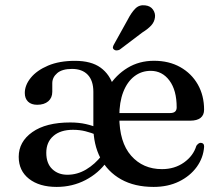

<svg xmlns="http://www.w3.org/2000/svg" viewBox="-20 -717 868 748"><path d="M356.2 -191.3Q335.3 -199.9 313 -205.6Q290.8 -211.3 264.3 -211.3Q215.6 -211.3 188 -187.3Q160.3 -163.3 160.3 -121.7Q160.3 -80.4 183.5 -58.3Q206.6 -36.2 242.4 -36.2Q281 -36.2 315.4 -56.6Q349.7 -77 376.5 -111.2L396.4 -87.4Q364.4 -42.3 313.1 -15.5Q261.7 11.2 200.8 11.2Q133.4 11.2 93.1 -20.3Q52.9 -51.8 52.9 -106.1Q52.9 -164.8 106 -202.4Q159.2 -239.9 253.7 -239.9Q287.1 -239.9 314.8 -233.6Q342.5 -227.2 364.2 -217.5ZM775.1 -289.7Q775.1 -268.8 761.4 -257.8Q747.6 -246.9 721.1 -246.9H418.4V-276.6H643Q668.3 -276.6 668.3 -298.7Q668.3 -365.4 640.1 -403.2Q612 -441 567.1 -441Q531.2 -441 503.5 -419.8Q475.8 -398.6 460.3 -358.9Q444.8 -319.1 444.8 -263.3Q444.8 -162.7 490.9 -110.4Q537 -58.1 611 -58.1Q660.3 -58.1 696.8 -84Q733.2 -109.9 745 -149Q753.9 -161.2 762.5 -160.6Q768.6 -160.4 772.1 -156.5Q775.5 -152.5 775.2 -145.3Q772.2 -102.2 746.4 -66.6Q720.5 -31 677.4 -9.9Q634.2 11.2 578.4 11.2Q504.3 11.2 451.7 -18.3Q399.2 -47.8 371.4 -100.9Q343.7 -154 343.7 -224.1V-359.3Q343.7 -402.6 322 -425.6Q300.3 -448.5 260.5 -448.5Q222 -448.5 202.9 -432.1Q183.7 -415.7 183.7 -392.8V-359.4Q183.7 -335.9 167.9 -322.3Q152 -308.8 124.8 -308.8Q102.1 -308.8 89.3 -321Q76.6 -333.3 76.6 -354.8Q76.6 -385.1 99.9 -413.9Q123.3 -442.7 167.2 -461.4Q211.1 -480 272.2 -480Q335.4 -480 371.9 -453.5Q408.3 -427 422.6 -379.2L403 -378.7Q431.4 -424.9 476.9 -452.6Q522.3 -480.2 580.1 -480.2Q638.3 -480.2 682.2 -455.6Q726 -431 750.6 -388Q775.1 -345 775.1 -289.7ZM477.5 -640.3Q491.7 -668 507.2 -683.6Q522.8 -699.2 545.8 -696.1Q566 -693.9 576 -679.6Q585.9 -665.3 583.7 -649.2Q581.5 -631.3 568.9 -617.6Q556.2 -603.9 534.3 -590.3L446.1 -523.5Q440.5 -520.8 434.3 -520.6Q428.1 -520.3 423.8 -524.1Q418.8 -528.5 420 -534Q421.2 -539.5 424.6 -545Z"/></svg>

Font: Fraunces
Style: Regular
Weight: 900
Version: Version 1.000;[b76b70a41]